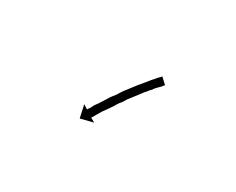

<svg xmlns="http://www.w3.org/2000/svg" viewBox="-41 -675 515 419"><g transform="rotate(30 217.0 -466.0)"><path d="M292 -535Q291 -534 289 -531Q289 -531 289 -531Q289 -531 289 -531Q289 -531 289 -531Q289 -531 289 -531Q286 -528 283 -525Q283 -525 283 -525Q283 -525 283 -525Q283 -525 283 -525Q283 -525 283 -525Q279 -521 275 -516Q275 -516 275.5 -516Q276 -516 276 -516Q276 -516 276 -516Q276 -516 276 -516Q271 -512 267 -506Q267 -506 267 -506Q267 -506 267 -506Q267 -506 267 -506Q267 -506 267 -506Q262 -501 258 -495Q258 -495 258 -495Q258 -495 258 -495Q258 -495 258 -495Q258 -495 258 -495Q253 -489 248 -482Q248 -482 248 -482Q248 -482 248 -482Q248 -482 248 -482Q248 -482 248 -482Q243 -476 238 -469Q238 -469 238 -469Q238 -469 238 -469Q238 -469 238 -469Q238 -469 238 -469Q234 -462 229 -455Q229 -455 229 -455Q229 -455 229 -455Q229 -455 229 -455.5Q229 -456 229 -456Q224 -449 220 -442Q216 -436 212 -430Q208 -424 204 -419Q201 -414 198 -409Q196 -405 194 -402Q192 -399 191 -397Q190 -396 190 -395L201 -389L169 -381L162 -413L173 -406Q173 -407 174 -408Q175 -410 177 -412Q179 -416 181 -420Q184 -425 188 -430Q191 -435 195 -441Q199 -447 203 -454Q208 -460 213 -467Q213 -467 213 -467Q213 -467 213 -467Q213 -467 213 -467Q213 -467 213 -467Q217 -474 222 -481Q222 -481 222 -481Q222 -481 222 -481Q222 -481 222 -481Q222 -481 222 -481Q227 -487 232 -494Q232 -494 232 -494Q232 -494 232 -494Q232 -494 232 -494Q232 -494 232 -494Q237 -501 242 -507Q242 -507 242 -507Q242 -507 242 -507Q242 -507 242 -507Q242 -507 242 -507Q247 -513 252 -519Q252 -519 252 -519Q252 -519 252 -519Q252 -519 252 -519Q252 -519 252 -519Q256 -524 260 -529Q260 -529 260 -529Q260 -529 260 -529Q260 -529 260 -529Q260 -529 260 -529Q264 -534 268 -538Q268 -538 268 -538Q268 -538 268 -538Q268 -538 268 -538Q268 -538 268 -538Q271 -542 274 -545Q274 -545 274 -545Q274 -545 274 -545Q274 -545 274 -545Q274 -545 274 -545Q276 -547 278 -549Q279 -550 279 -551L294 -537Q293 -536 292 -535Z"/></g></svg>

Font: FRB American Cursive Just Arrows Thin
Style: Italic
Weight: 100
Italic angle: -25°
Version: Version 2.0;Modular Font Editor K font №1